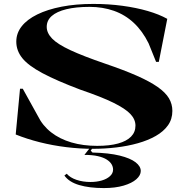

<svg xmlns="http://www.w3.org/2000/svg" viewBox="-20 -743 941 978"><path d="M453 15Q387 15 317.5 6.5Q248 -2 182.5 -18.5Q117 -35 60 -58L82 -291H96L173 -152Q197 -103 240.5 -69Q284 -35 343.5 -17.5Q403 0 475 0Q538 0 581.5 -12Q625 -24 647.5 -47Q670 -70 670 -103Q670 -135 644 -162.5Q618 -190 557 -220Q496 -250 390 -286Q268 -332 196 -370.5Q124 -409 93.5 -447Q63 -485 63 -531Q63 -574 90.5 -609Q118 -644 170 -669.5Q222 -695 294 -709Q366 -723 455 -723Q533 -723 603.5 -713.5Q674 -704 732.5 -687Q791 -670 832 -647L789 -428H775L737 -522Q706 -585 661.5 -626.5Q617 -668 560 -688Q503 -708 436 -708Q367 -708 318 -696Q269 -684 243.5 -661.5Q218 -639 218 -606Q218 -575 245.5 -546.5Q273 -518 338.5 -487.5Q404 -457 515 -419Q612 -386 677.5 -357Q743 -328 783 -300Q823 -272 840.5 -242.5Q858 -213 858 -178Q858 -136 835.5 -104.5Q813 -73 773.5 -50.5Q734 -28 682.5 -13.5Q631 1 572.5 8Q514 15 453 15ZM509 215Q435 215 383 199.5Q331 184 308 151L320 142Q337 162 369.5 173Q402 184 441 184Q472 184 498 176.5Q524 169 540 154.5Q556 140 556 121Q556 107 548.5 94Q541 81 524 70Q507 59 479 52.5Q451 46 410 46L446 0H460L442 24L451 34Q535 36 589.5 49.5Q644 63 670.5 83.5Q697 104 697 128Q697 150 674.5 170Q652 190 609.5 202.5Q567 215 509 215Z"/></svg>

Font: Kalnia SemiExpanded Medium
Style: Regular
Weight: 500
Width: 6
Designer: Frida Medrano
Foundry: Frida Medrano
Version: Version 1.105